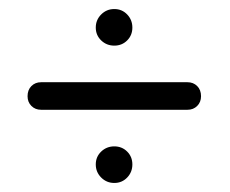

<svg xmlns="http://www.w3.org/2000/svg" viewBox="-20 -567 509 425"><path d="M71 -324Q58 -324 49.5 -332.5Q41 -341 41 -354Q41 -368 49.5 -376.5Q58 -385 71 -385H395Q408 -385 416.5 -376.5Q425 -368 425 -354Q425 -341 416.5 -332.5Q408 -324 395 -324ZM233 -162Q216 -162 204 -174Q192 -186 192 -203Q192 -220 204 -231.5Q216 -243 233 -243Q250 -243 261.5 -231.5Q273 -220 273 -203Q273 -186 261.5 -174Q250 -162 233 -162ZM233 -466Q216 -466 204 -477.5Q192 -489 192 -506Q192 -523 204 -535Q216 -547 233 -547Q250 -547 261.5 -535Q273 -523 273 -506Q273 -489 261.5 -477.5Q250 -466 233 -466Z"/></svg>

Font: ComfortaaLight
Style: Regular
Weight: 300
Designer: Johan Aakerlund
Foundry: Johan Aakerlund
Version: Version 3.104; ttfautohint (v1.8.1.43-b0c9)